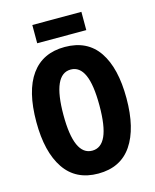

<svg xmlns="http://www.w3.org/2000/svg" viewBox="-131 -1072 870 1077"><g transform="rotate(-15 304.5 -533.5)"><path d="M566 -451Q566 -276 500.5 -179.5Q435 -83 305 -83Q175 -83 109 -180.5Q43 -278 43 -452Q43 -632 110 -725Q177 -818 305 -818Q436 -818 501 -722Q566 -626 566 -451ZM200 -451Q200 -216 305 -216Q357 -216 383 -273.5Q409 -331 409 -451Q409 -571 383 -629Q357 -687 305 -687Q200 -687 200 -451ZM447 -984V-878H162V-984Z"/></g></svg>

Font: Noto Sans Kannada UI ExtraCondensed ExtraBold
Style: Regular
Weight: 800
Width: 2
Designer: Jelle Bosma - Monotype Design Team
Foundry: Monotype Imaging Inc.
Version: Version 2.005; ttfautohint (v1.8.4.7-5d5b)